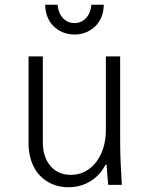

<svg xmlns="http://www.w3.org/2000/svg" viewBox="-20 -777 640 807"><path d="M485 -180V-540H425V-230Q425 -189 414 -154.5Q403 -120 383.5 -95Q364 -70 337 -56Q310 -42 278 -42Q224 -42 192 -79.5Q160 -117 160 -180V-540H100V-175Q100 -133 112 -99Q124 -65 146 -41Q168 -17 199 -3.5Q230 10 268 10Q309 10 343 -6Q377 -22 401 -50.5Q425 -79 438.5 -120Q452 -161 452 -210L398 -85H428Q429 -64 431 -43Q433 -22 435 0H492Q489 -48 487 -95Q485 -142 485 -180ZM222 -757H170Q170 -730 179 -707Q188 -684 204.5 -667.5Q221 -651 243.5 -641.5Q266 -632 293 -632Q320 -632 342.5 -641.5Q365 -651 381.5 -667.5Q398 -684 407 -707Q416 -730 416 -757H364Q361 -722 341.5 -701Q322 -680 293 -680Q264 -680 244.5 -701Q225 -722 222 -757Z"/></svg>

Font: CommitMonoV142 ExtLt
Style: Regular
Weight: 200
Monospace: yes
Designer: Eigil Nikolajsen
Foundry: Eigil Nikolajsen
Version: Version 1.142